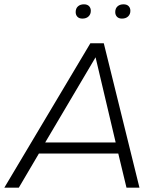

<svg xmlns="http://www.w3.org/2000/svg" viewBox="-27 -868 742 888"><path d="M558 0 520 -158H153L60 0H-7L391 -668H453L618 0ZM415 -603 182 -209H508ZM354 -782Q339 -782 331 -790.5Q323 -799 323 -812Q323 -829 333.5 -838.5Q344 -848 361 -848Q377 -848 385 -839.5Q393 -831 393 -818Q393 -802 382.5 -792Q372 -782 354 -782ZM537 -782Q522 -782 514 -790.5Q506 -799 506 -812Q506 -829 516.5 -838.5Q527 -848 544 -848Q560 -848 568 -839.5Q576 -831 576 -818Q576 -802 565.5 -792Q555 -782 537 -782Z"/></svg>

Font: Celebes Light
Style: Italic
Weight: 300
Italic angle: -10°
Designer: Anugrah Pasau
Foundry: Lafontype
Version: Version 1.000; ttfautohint (v1.8.4)